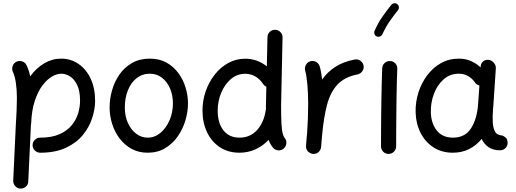

<svg xmlns="http://www.w3.org/2000/svg" viewBox="-20 -892 3146 1170"><path d="M178.7 -7.3Q178.7 -26.4 192.4 -39.8Q206.1 -53.2 225.1 -53.2Q295.4 -53.2 342.5 -74.2Q389.6 -95.2 417 -128.7Q444.3 -162.1 456.1 -201.4Q467.8 -240.7 467.8 -277.3Q467.8 -337.9 450.2 -374.3Q432.6 -410.6 406.2 -426.8Q379.9 -442.9 353 -442.9Q326.7 -442.9 296.4 -425.3Q266.1 -407.7 238.5 -371.1Q210.9 -334.5 191.9 -277.1Q172.9 -219.7 169.9 -140.1Q169.9 -135.3 168.5 -130.9Q168.5 -125.5 168 -121.1L152.3 213.4Q151.9 232.4 137.7 245.1Q123.5 257.8 104.5 257.3Q85.4 256.3 72.8 242.2Q60.1 228 60.5 209L76.2 -126.5Q79.1 -173.8 81.1 -215.6Q83 -257.3 83 -294.4Q83 -344.7 76.7 -387.5Q70.3 -430.2 58.6 -453.6Q50.8 -470.7 56.9 -489Q63 -507.3 79.6 -515.6Q96.7 -523.9 115.2 -517.8Q133.8 -511.7 141.6 -494.6Q156.2 -465.3 164.1 -426.8Q201.2 -478 249.8 -506.3Q298.3 -534.7 353 -534.7Q411.6 -534.7 458.5 -502.4Q505.4 -470.2 532.5 -412.4Q559.6 -354.5 559.6 -277.3Q559.6 -227.5 541.7 -172.4Q523.9 -117.2 484.9 -69.3Q445.8 -21.5 381.6 8.5Q317.4 38.6 225.1 38.6Q206.1 38.6 192.4 25.1Q178.7 11.7 178.7 -7.3Z M893.1 -534.7Q951.7 -534.7 995.1 -510.3Q1038.6 -485.8 1067.6 -445.8Q1096.7 -405.8 1111.1 -357.9Q1125.5 -310.1 1125.5 -262.7Q1125.5 -210.9 1109.6 -157.7Q1093.8 -104.5 1062.5 -60.1Q1031.2 -15.6 985.6 11.5Q939.9 38.6 879.9 38.6Q824.7 38.6 781.5 14.9Q738.3 -8.8 708.5 -48.6Q678.7 -88.4 663.3 -137.5Q647.9 -186.5 647.9 -237.3Q647.9 -289.6 662.8 -342Q677.7 -394.5 708 -438Q738.3 -481.4 784.4 -508.1Q830.6 -534.7 893.1 -534.7ZM893.1 -442.9Q846.7 -442.9 812.3 -415.5Q777.8 -388.2 759.3 -341.6Q740.7 -294.9 740.7 -237.3Q740.7 -184.1 759.5 -142.6Q778.3 -101.1 809.8 -77.1Q841.3 -53.2 879.9 -53.2Q922.4 -53.2 957.3 -82Q992.2 -110.8 1012.9 -158.7Q1033.7 -206.5 1033.7 -262.7Q1033.7 -312 1016.1 -353Q998.5 -394 966.8 -418.5Q935.1 -442.9 893.1 -442.9Z M1474.6 -534.2Q1546.9 -534.2 1606 -487.8L1609.9 -665.5Q1610.4 -684.6 1624 -697.8Q1637.7 -710.9 1656.7 -710.4Q1675.8 -710 1689 -696.3Q1702.1 -682.6 1701.7 -663.6L1692.9 -249Q1692.9 -174.8 1695.3 -135.5Q1697.8 -96.2 1702.6 -78.4Q1707.5 -60.5 1714.8 -51.3Q1727.1 -37.1 1724.9 -17.8Q1722.7 1.5 1708 13.7Q1693.8 25.9 1674.3 23.9Q1654.8 22 1643.1 7.3Q1626 -13.7 1616.7 -39.6Q1582.5 -2.9 1537.1 17.8Q1491.7 38.6 1439 38.6Q1371.1 38.6 1320.3 5.4Q1269.5 -27.8 1241.7 -86.2Q1213.9 -144.5 1213.9 -218.8Q1213.9 -279.3 1233.4 -335.7Q1252.9 -392.1 1288.1 -437Q1323.2 -481.9 1370.8 -508.1Q1418.5 -534.2 1474.6 -534.2ZM1306.6 -217.3Q1306.6 -142.1 1341.6 -97.7Q1376.5 -53.2 1439.9 -53.2Q1504.4 -53.2 1546.9 -99.9Q1589.4 -146.5 1600.1 -225.1Q1600.1 -226.6 1600.6 -228Q1600.6 -237.8 1600.6 -250L1603 -363.8Q1588.9 -369.6 1581.5 -383.3Q1539.1 -442.4 1473.6 -442.4Q1424.8 -442.4 1387.2 -410.4Q1349.6 -378.4 1328.1 -326.9Q1306.6 -275.4 1306.6 -217.3Z M1886.2 45.9Q1879.4 44.9 1873 42Q1850.1 32.2 1845.2 8.3Q1845.2 7.8 1845.2 7.3Q1845.2 6.8 1845.2 6.3Q1844.2 1 1844.7 -4.9Q1844.7 -6.3 1845.2 -7.8Q1846.7 -26.9 1848.1 -45.9Q1849.6 -64.9 1851.6 -83.5Q1854.5 -125 1856.2 -170.2Q1857.9 -215.3 1857.9 -259.8Q1857.9 -322.3 1853 -377.2Q1848.1 -432.1 1839.8 -460.9Q1834.5 -479 1843.8 -496.1Q1853 -513.2 1871.1 -518.6Q1889.2 -523.9 1906 -514.6Q1922.9 -505.4 1928.2 -487.3Q1933.1 -470.2 1936.8 -450.2Q1940.4 -430.2 1942.9 -407.7Q1974.6 -452.6 2022.7 -484.1Q2070.8 -515.6 2141.1 -529.3Q2159.7 -533.2 2175.8 -522.2Q2191.9 -511.2 2195.3 -492.7Q2199.2 -474.6 2188.2 -458.5Q2177.2 -442.4 2158.7 -438.5Q2078.6 -422.9 2035.4 -375.5Q1992.2 -328.1 1972.7 -252.7Q1953.1 -177.2 1943.8 -78.1Q1940.4 -33.2 1936.5 4.4Q1936 10.3 1933.6 16.1Q1933.6 16.1 1933.6 16.6Q1933.1 17.1 1933.1 17.6Q1923.8 40.5 1899.4 45.4Q1898.4 45.4 1897.9 45.4Q1897.9 45.4 1897.5 45.4Q1892.1 46.4 1886.2 45.9Z M2357.4 -520Q2376.5 -519.5 2389.2 -505.4Q2401.9 -491.2 2400.9 -472.2Q2399.4 -438.5 2398.2 -390.1Q2397 -341.8 2396.2 -286.9Q2395.5 -231.9 2395 -177.7Q2394.5 -123.5 2394.3 -77.1Q2394 -30.8 2394 0Q2394 19 2380.4 32.5Q2366.7 45.9 2347.7 45.9Q2328.6 45.9 2315.2 32.5Q2301.8 19 2301.8 0Q2301.8 -30.8 2302 -77.4Q2302.2 -124 2302.7 -178.5Q2303.2 -232.9 2304.2 -288.1Q2305.2 -343.3 2306.4 -392.3Q2307.6 -441.4 2309.1 -476.6Q2310.1 -495.6 2324.2 -508.3Q2338.4 -521 2357.4 -520ZM2400.9 -866.7Q2409.2 -860.4 2410.6 -849.4Q2412.1 -838.4 2405.3 -830.1Q2377.9 -795.9 2354.2 -762Q2330.6 -728 2310.1 -683.1Q2306.2 -673.8 2295.7 -669.9Q2285.2 -666 2275.4 -669.9Q2266.1 -673.8 2262.2 -684.6Q2258.3 -695.3 2262.7 -704.6Q2284.7 -753.9 2310.8 -791Q2336.9 -828.1 2364.3 -862.3Q2371.1 -870.6 2382.1 -872.1Q2393.1 -873.5 2400.9 -866.7Z M3027.3 23.9Q2984.9 23.9 2957.5 5.1Q2930.2 -13.7 2915 -45.4Q2883.3 -6.3 2839.1 16.1Q2794.9 38.6 2739.3 38.6Q2671.4 38.6 2621.1 5.6Q2570.8 -27.3 2542.5 -83.3Q2514.2 -139.2 2512.7 -208.5Q2511.2 -269.5 2529.5 -327.6Q2547.9 -385.7 2582.8 -432.6Q2617.7 -479.5 2666.7 -507.1Q2715.8 -534.7 2776.4 -534.7Q2815.4 -534.7 2848.1 -520.8Q2880.9 -506.8 2908.7 -481.4L2909.2 -487.8Q2910.2 -506.3 2924.6 -518.1Q2939 -529.8 2957.5 -527.3Q2976.6 -524.9 2989.5 -509.5Q3002.4 -494.1 3001.5 -475.6L2986.3 -247.1Q2985.4 -233.9 2983.9 -221.2Q2982.4 -201.7 2982.2 -180.2Q2981.9 -158.7 2982.9 -143.6Q2984.9 -113.8 2995.6 -91.6Q3006.3 -69.3 3040.5 -65.9Q3052.2 -62.5 3062.7 -52.2Q3073.2 -42 3073.2 -22Q3073.7 -2.9 3060.1 10.5Q3046.4 23.9 3027.3 23.9ZM2740.2 -53.2Q2814.5 -53.2 2851.1 -111.3Q2887.7 -169.4 2893.6 -259.8L2901.4 -371.1Q2882.3 -376 2873 -391.6Q2856.4 -414.6 2832 -428.7Q2807.6 -442.9 2775.9 -442.9Q2721.7 -442.9 2682.9 -408.2Q2644 -373.5 2624 -319.6Q2604 -265.6 2605.5 -207Q2607.4 -139.2 2642.1 -96.2Q2676.8 -53.2 2740.2 -53.2Z"/></svg>

Font: Mikhak-FD Medium
Style: Regular
Weight: 500
Designer: Amin Abedi
Version: Version 3.2